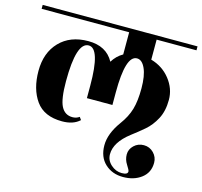

<svg xmlns="http://www.w3.org/2000/svg" viewBox="-124 -674 996 945"><g transform="rotate(15 374.5 -202.0)"><path d="M769 -540H566V-438Q626 -421 663.5 -373.5Q701 -326 701 -269Q701 -212 679.5 -171.5Q658 -131 627 -104.5Q596 -78 564 -54Q490 3 490 64Q490 95 514.5 117Q539 139 569.5 139Q600 139 600 123Q600 116 585 93Q570 70 570 43.5Q570 17 590.5 -2.5Q611 -22 640.5 -22Q670 -22 690.5 -1Q711 20 711 49Q711 99 673.5 127.5Q636 156 580.5 156Q525 156 488.5 122Q452 88 452 28.5Q452 -31 500 -97Q531 -139 543.5 -181.5Q556 -224 556 -288.5Q556 -353 539.5 -389.5Q523 -426 497 -426Q439 -426 439 -237V-173H309V-237Q309 -426 251 -426Q188 -426 188 -227Q188 -136 206.5 -100Q225 -64 264 -64Q284 -64 299 -75L309 -61Q277 -31 220 -31Q128 -31 86 -90Q44 -149 44 -241.5Q44 -334 98 -390Q152 -446 244 -446Q336 -446 374 -376Q394 -409 426 -427V-540H-20V-560H769Z"/></g></svg>

Font: Rozha One
Style: Regular
Weight: 400
Designer: Tim Donaldson, Indian Type Foundry
Foundry: Indian Type Foundry
Version: Version 1.301;PS 1.0;hotconv 1.0.78;makeotf.lib2.5.61930; tt